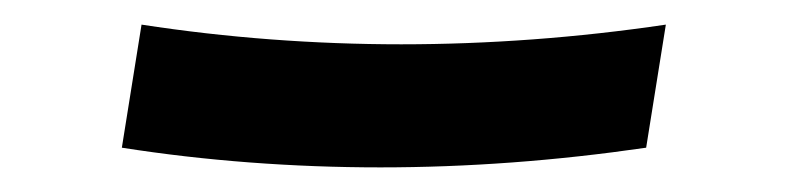

<svg xmlns="http://www.w3.org/2000/svg" viewBox="-20 -410 640 156"><path d="M289 -274Q236 -274 183 -278Q130 -282 79 -290L95 -390Q147 -382 200 -378Q253 -374 306 -374Q359 -374 413 -378Q467 -382 521 -390L505 -290Q450 -282 396 -278Q342 -274 289 -274Z"/></svg>

Font: Iosevka HT Extended
Style: Bold Italic
Weight: 700
Width: 7
Italic angle: -9°
Monospace: yes
Designer: Belleve Invis
Foundry: Belleve Invis
Version: Version 32.3.0; ttfautohint (v1.8.4)